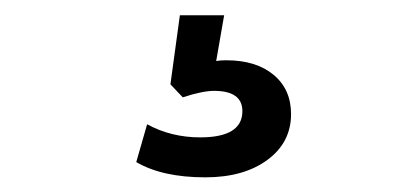

<svg xmlns="http://www.w3.org/2000/svg" viewBox="-20 -41 550 258"><path d="M255.9 197.3Q198.2 197.3 163.1 176.8L177.7 126Q210 143.6 249 143.6Q305.7 143.6 305.7 108.4Q305.7 81.1 267.6 81.1Q252 81.1 225.6 89.8L209 72.3L221.7 -20.5H281.2L270.5 41Q275.4 40 284.2 40Q324.2 40 347.7 59.6Q371.1 79.1 371.1 112.3Q371.1 150.4 339.4 173.8Q307.6 197.3 255.9 197.3Z"/></svg>

Font: Min Sans Medium
Style: Regular
Weight: 500
Designer: Jinseong-Kim, NotoSansCJK, Nunito
Foundry: Jinseong-Kim
Version: Version 1.400;Glyphs 3.1.2 (3151)